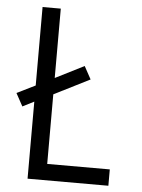

<svg xmlns="http://www.w3.org/2000/svg" viewBox="-53 -777 605 819"><g transform="rotate(5 250.0 -367.5)"><path d="M96 0V-330L47 -305L17 -360L96 -399V-735H174V-438L297 -500L327 -445L174 -368V-70H442V0Z"/></g></svg>

Font: Huly
Style: Regular
Weight: 400
Designer: Belleve Invis
Foundry: Belleve Invis
Version: Version 33.2.5; ttfautohint (v1.8.4)